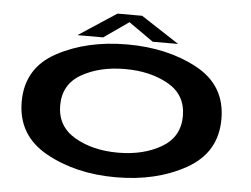

<svg xmlns="http://www.w3.org/2000/svg" viewBox="-52 -791 1122 859"><g transform="rotate(5 509.5 -361.0)"><path d="M497.5 4.5Q678.5 4.5 812.2 -70.2Q946 -145 946 -296Q946 -447.5 812.2 -519.8Q678.5 -592 497.5 -592Q317 -592 183 -519.8Q49 -447.5 49 -296Q49 -145 183 -70.2Q317 4.5 497.5 4.5ZM497.5 -106Q384 -106 303 -153.2Q222 -200.5 222 -294.5Q222 -389.5 303 -435.5Q384 -481.5 497.5 -481.5Q611.5 -481.5 692.2 -435.5Q773 -389.5 773 -294.5Q773 -200.5 692.2 -153.2Q611.5 -106 497.5 -106ZM271.5 -614H387L498.5 -692L609.5 -614H723.5L552.5 -725.5H441.5Z"/></g></svg>

Font: Anybody ExtraExpanded SemiBold
Style: Regular
Weight: 600
Width: 8
Version: Version 1.113;gftools[0.9.25]